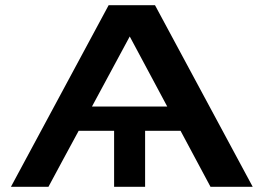

<svg xmlns="http://www.w3.org/2000/svg" viewBox="-20 -717 1025 737"><path d="M22 0 397 -697H575L950 0H788L673 -215H537V0H418V-215H282Q260 -175 220 -100.5Q180 -26 166 0ZM333 -308H622L478 -577Q463 -549 412.5 -455.5Q362 -362 333 -308Z"/></svg>

Font: Coval
Style: ExtraBold
Weight: 800
Foundry: Context Ltd
Version: Version 001.000